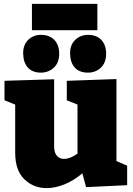

<svg xmlns="http://www.w3.org/2000/svg" viewBox="-20 -951 683 986"><path d="M219 15Q152 15 105 -30.5Q58 -76 58 -167V-414L3 -436V-536L258 -544V-199Q258 -167 272 -151Q286 -135 309 -135Q340 -135 378 -162V-414L323 -436V-536L578 -545V-124L633 -100V0L422 10L403 -61Q358 -23 310.5 -4Q263 15 219 15ZM432 -578Q388 -578 364.5 -603.5Q341 -629 340 -675Q339 -720 366 -746Q393 -772 432 -772Q476 -772 500.5 -746Q525 -720 525 -675Q525 -629 498 -603.5Q471 -578 432 -578ZM190 -578Q147 -578 123.5 -603.5Q100 -629 99 -675Q98 -720 124.5 -746Q151 -772 190 -772Q234 -772 259 -746Q284 -720 284 -675Q284 -629 256.5 -603.5Q229 -578 190 -578ZM480 -931V-796H144V-931Z"/></svg>

Font: Bitter Black
Style: Regular
Weight: 900
Designer: Sol Matas, and Bitter project Authors
Foundry: Sol Matas
Version: Version 2.001